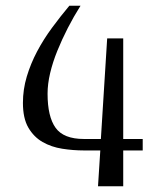

<svg xmlns="http://www.w3.org/2000/svg" viewBox="-20 -650 560 670"><path d="M330 -125H273Q235 -125 197 -131Q159 -137 128.5 -154.5Q98 -172 79 -204.5Q60 -237 60 -291Q60 -338 73.5 -383Q87 -428 109.5 -470.5Q132 -513 161.5 -553Q191 -593 222 -630H261Q237 -592 216.5 -552Q196 -512 180 -472.5Q164 -433 155 -395Q146 -357 146 -323Q146 -243 174 -204Q202 -165 273 -165H332L354 -516H410V-165H478V-125H410V0H322Z"/></svg>

Font: Combo
Style: Regular
Weight: 400
Designer: Eduardo Rodriguez Tunni
Foundry: Eduardo Rodriguez Tunni
Version: Version 1.001